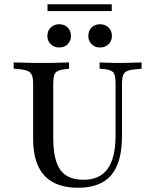

<svg xmlns="http://www.w3.org/2000/svg" viewBox="-20 -861 703 892"><path d="M133.9 -369.4V-472.6Q133.9 -497.6 128.6 -510.9Q123.4 -524.2 110.1 -530.6Q96.8 -537.1 70.2 -539.5L43.5 -541.9V-571Q58.1 -571 79 -570.2Q100 -569.4 123.8 -569Q147.6 -568.5 171 -568.5H179.8H187.1Q208.9 -568.5 229.8 -569Q250.8 -569.4 269.4 -570.2Q287.9 -571 300.8 -571V-541.9L281.5 -539.5Q247.6 -535.5 237.5 -523Q227.4 -510.5 227.4 -472.6V-369.4ZM342.7 11.3Q273.4 11.3 226.6 -14.1Q179.8 -39.5 156.9 -90.3Q133.9 -141.1 133.9 -216.9V-369.4H227.4V-220.2Q227.4 -116.9 260.5 -71.4Q293.5 -25.8 367.7 -25.8Q443.5 -25.8 480.2 -77Q516.9 -128.2 516.9 -231.5V-369.4H546.8V-228.2Q546.8 -107.3 497.2 -48Q447.6 11.3 342.7 11.3ZM516.9 -369.4V-472.6Q516.9 -509.7 507.7 -523Q498.4 -536.3 463.7 -540.3L442.7 -541.9V-571Q458.1 -570.2 482.7 -569.4Q507.3 -568.5 531.5 -568.5Q550.8 -568.5 570.6 -569Q590.3 -569.4 608.1 -570.2Q625.8 -571 637.9 -571V-541.9L608.1 -538.7Q583.1 -537.1 569.8 -530.6Q556.5 -524.2 551.6 -510.9Q546.8 -497.6 546.8 -472.6V-369.4ZM254.8 -640.3Q231.5 -640.3 215.7 -655.6Q200 -671 200 -694.4Q200 -717.7 215.7 -733.1Q231.5 -748.4 254.8 -748.4Q279 -748.4 294.4 -733.1Q309.7 -717.7 309.7 -694.4Q309.7 -671 294.4 -655.6Q279 -640.3 254.8 -640.3ZM445.2 -640.3Q421 -640.3 405.6 -655.6Q390.3 -671 390.3 -694.4Q390.3 -717.7 405.6 -733.1Q421 -748.4 445.2 -748.4Q468.5 -748.4 484.3 -733.1Q500 -717.7 500 -694.4Q500 -671 484.3 -655.6Q468.5 -640.3 445.2 -640.3ZM200.8 -809.7V-841.1H499.2V-809.7Z"/></svg>

Font: Playfair 5pt SemiExpanded Light Medium
Style: Regular
Weight: 500
Version: Version 2.203